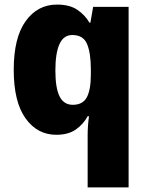

<svg xmlns="http://www.w3.org/2000/svg" viewBox="-20 -579 645 839"><path d="M363 240V11Q363 -30 369 -71H363Q345 -37 312 -13.5Q279 10 226 10Q143 10 91.5 -62Q40 -134 40 -274Q40 -414 92 -486.5Q144 -559 229 -559Q284 -559 317.5 -536.5Q351 -514 371 -480H375L387 -549H542V240ZM298 -121Q342 -121 359.5 -154Q377 -187 377 -254V-275Q377 -347 360.5 -386.5Q344 -426 296 -426Q258 -426 240 -386.5Q222 -347 222 -271Q222 -194 240.5 -157.5Q259 -121 298 -121Z"/></svg>

Font: Noto Sans Disp ExtBd
Style: Regular
Weight: 800
Designer: Monotype Design Team
Foundry: Monotype Imaging Inc.
Version: Version 2.000;GOOG;noto-source:20170915:90ef993387c0; ttfaut